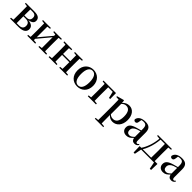

<svg xmlns="http://www.w3.org/2000/svg" viewBox="503 -2422 4559 4559"><g transform="rotate(45 2783.0 -142.0)"><path d="M113 0H328C490 0 543 -68 543 -141C543 -217 498 -267 372 -280C489 -298 518 -346 518 -401C518 -478 466 -527 334 -527H40V-499L115 -491C116 -435 117 -351 117 -296V-232C117 -177 116 -93 115 -37L40 -29V0ZM227 -493H301C379 -493 412 -459 412 -395C412 -326 375 -292 298 -292H225ZM225 -261H301C396 -261 433 -218 433 -145C433 -73 392 -33 306 -33H227L225 -232Z M991 -499 1068 -490V-449L918 -271L801 -131V-490L883 -499V-527H617V-499L692 -491C693 -435 694 -351 694 -296V-232C694 -177 693 -93 692 -37L617 -29V0H883V-29L801 -38V-81L946 -254L1068 -400V-38L991 -29V0H1252V-29L1177 -37L1175 -232V-296L1177 -491L1252 -499V-527H991Z M1691 -499 1765 -492C1766 -437 1767 -356 1767 -295H1523L1525 -491L1599 -499V-527H1333V-499L1408 -491C1409 -435 1410 -351 1410 -296V-232C1410 -177 1409 -93 1408 -37L1333 -29V0H1599V-29L1525 -37C1524 -93 1523 -181 1523 -262H1767C1767 -180 1766 -93 1765 -36L1691 -29V0H1956V-29L1881 -37L1879 -232V-296L1881 -491L1956 -499V-527H1691Z M2302 16C2449 16 2565 -85 2565 -265C2565 -444 2442 -543 2302 -543C2163 -543 2040 -443 2040 -265C2040 -86 2155 16 2302 16ZM2302 -17C2214 -17 2161 -100 2161 -263C2161 -426 2214 -510 2302 -510C2391 -510 2444 -426 2444 -263C2444 -100 2391 -17 2302 -17Z M2649 -499 2724 -491C2725 -435 2726 -349 2726 -287V-232C2726 -177 2725 -93 2724 -37L2649 -29V0H2923V-29L2841 -37L2839 -232V-287L2841 -493H2992L3032 -328H3071L3069 -527H2649Z M3489 16C3620 16 3720 -93 3720 -268C3720 -440 3629 -543 3507 -543C3444 -543 3383 -519 3335 -462L3329 -532L3316 -541L3139 -492V-467L3222 -461C3224 -412 3225 -366 3225 -299V19L3223 224L3144 231V259H3427V231L3338 223L3336 19V-57C3381 -4 3434 16 3489 16ZM3338 -434C3382 -477 3418 -488 3457 -488C3543 -488 3599 -422 3599 -266C3599 -100 3535 -41 3452 -41C3408 -41 3374 -51 3338 -85Z M4225 15C4274 15 4307 -4 4330 -46L4314 -61C4296 -38 4285 -31 4269 -31C4244 -31 4231 -47 4231 -100V-356C4231 -488 4174 -543 4048 -543C3919 -543 3840 -490 3825 -404C3831 -376 3851 -362 3879 -362C3908 -362 3932 -380 3937 -428L3948 -500C3971 -507 3992 -510 4013 -510C4091 -510 4122 -480 4122 -372V-324C4081 -313 4038 -302 4002 -291C3858 -250 3810 -199 3810 -117C3810 -33 3869 16 3951 16C4026 16 4068 -16 4124 -77C4135 -19 4167 15 4225 15ZM4122 -109C4067 -55 4035 -41 4002 -41C3951 -41 3916 -71 3916 -133C3916 -194 3951 -238 4028 -268C4053 -278 4087 -288 4122 -297Z M4478 -499 4565 -489C4548 -309 4491 -150 4413 -33H4356L4362 176H4405L4439 0H4872L4906 176H4949L4955 -33H4861L4859 -232V-296L4861 -491L4946 -499V-527H4478ZM4744 -33H4461C4488 -75 4510 -125 4530 -177C4567 -273 4590 -382 4600 -494H4744C4746 -438 4747 -351 4747 -296V-232C4747 -176 4746 -90 4744 -33Z M5455 15C5504 15 5537 -4 5560 -46L5544 -61C5526 -38 5515 -31 5499 -31C5474 -31 5461 -47 5461 -100V-356C5461 -488 5404 -543 5278 -543C5149 -543 5070 -490 5055 -404C5061 -376 5081 -362 5109 -362C5138 -362 5162 -380 5167 -428L5178 -500C5201 -507 5222 -510 5243 -510C5321 -510 5352 -480 5352 -372V-324C5311 -313 5268 -302 5232 -291C5088 -250 5040 -199 5040 -117C5040 -33 5099 16 5181 16C5256 16 5298 -16 5354 -77C5365 -19 5397 15 5455 15ZM5352 -109C5297 -55 5265 -41 5232 -41C5181 -41 5146 -71 5146 -133C5146 -194 5181 -238 5258 -268C5283 -278 5317 -288 5352 -297Z"/></g></svg>

Font: Noto Serif CJK KR SemiBold
Style: Regular
Weight: 600
Designer: Ryoko NISHIZUKA 西塚涼子 (kana & ideographs); Frank Grießhammer (Latin, Greek & Cyrillic); Wenlong ZHANG 张文龙 (bopomofo); San
Foundry: Adobe
Version: Version 2.001;hotconv 1.1.0;makeotfexe 2.6.0